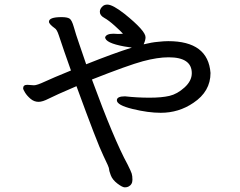

<svg xmlns="http://www.w3.org/2000/svg" viewBox="-20 -767 1040 831"><path d="M520 43.9Q509.8 43.9 488.3 27.6Q466.8 11.2 459.5 -8.3Q452.1 -27.8 452.1 -35.4Q452.1 -43 427 -94Q401.9 -145 311 -394Q217.8 -354 190.9 -340.1Q164.1 -326.2 147 -326.2Q127.9 -326.2 112.5 -339.1Q97.2 -352.1 88.6 -366Q80.1 -379.9 80.1 -384.8Q80.1 -399.9 98.1 -399.9L127 -397.9Q140.1 -397.9 173.6 -413.6Q207 -429.2 287.1 -461.9Q272.9 -501 258.1 -544.4Q243.2 -587.9 234.6 -614Q226.1 -640.1 216.8 -645Q191.9 -663.1 191.9 -672.9Q191.9 -692.9 246.1 -692.9Q271 -692.9 281 -686.5Q291 -680.2 299.6 -649.7Q308.1 -619.1 323.5 -575Q338.9 -530.8 353 -488.8Q471.2 -536.1 550.8 -561Q537.1 -563 518.1 -565.9Q435.1 -581.1 435.1 -606Q440.9 -621.1 471.2 -621.1L488.8 -620.1Q504.9 -620.1 512.2 -621.1Q502.9 -631.8 476.6 -655.5Q450.2 -679.2 431.2 -689.7Q412.1 -700.2 412.1 -715.8Q412.1 -730 425.8 -741.2Q433.1 -747.1 444.8 -747.1Q467.8 -747.1 519 -707Q609.9 -633.8 609.9 -606Q609.9 -592.8 602.1 -576.2Q602.1 -575.2 602.1 -575.2Q638.2 -584 663.1 -585.9Q689 -588.9 708 -588.9Q880.9 -588.9 891.1 -451.2Q891.1 -371.1 816.9 -321.8Q753.9 -278.8 675.8 -278.8Q621.1 -278.8 553.5 -295.4Q485.8 -312 485.8 -333Q485.8 -350.1 521 -350.1Q573.2 -344.2 627 -344.2Q680.2 -344.2 713.6 -352.1Q747.1 -359.9 778.6 -388.4Q810.1 -417 810.1 -450.2Q810.1 -519 710 -519Q662.1 -519 598.6 -502Q535.2 -484.9 377.9 -422.9Q473.1 -163.1 532.2 -55.2Q546.9 -25.9 550 -15.9Q553.2 -5.9 553.2 11.2Q553.2 32.2 535.2 41Q528.8 43.9 520 43.9Z"/></svg>

Font: LXGW WenKai Screen
Style: Regular
Weight: 400
Designer: LXGW / Fontworks Inc.
Foundry: LXGW / Fontworks Inc.
Version: Version 1.510;January 18,2025